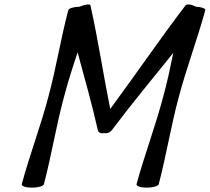

<svg xmlns="http://www.w3.org/2000/svg" viewBox="-20 -847 964 883"><path d="M494 -248C585 -369 682 -486 777 -604C763 -536 749 -468 730 -400C695 -267 644 -133 608 0C606 9 627 16 655 16C683 16 708 9 710 0C745 -133 766 -267 802 -400C837 -533 888 -667 924 -800C926 -808 907 -815 881 -816C861 -827 839 -830 833 -822C714 -666 604 -504 487 -346C455 -504 431 -666 396 -822C394 -830 372 -827 345 -816C321 -816 296 -809 294 -800C259 -667 238 -533 202 -400C167 -267 116 -133 80 0C78 9 99 16 127 16C155 16 180 9 182 0C217 -133 238 -267 274 -400C292 -469 314 -538 337 -606C369 -487 403 -369 430 -248C433 -237 444 -232 459 -235C472 -232 486 -238 494 -248Z"/></svg>

Font: Nupuram Medium Oblique
Style: Regular
Weight: 500
Designer: Santhosh Thottingal (santhosh.thottingal@gmail.com)
Foundry: SMC
Version: Version 1.000